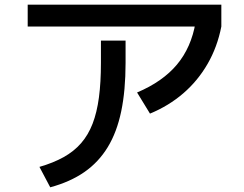

<svg xmlns="http://www.w3.org/2000/svg" viewBox="-20 -748 1040 818"><path d="M148 -37Q207 -54 251 -78.5Q295 -103 325.5 -138Q356 -173 374.5 -221Q393 -269 401.5 -333Q410 -397 410 -480V-575H515V-480Q515 -363 496.5 -274Q478 -185 439 -121Q400 -57 339.5 -15Q279 27 194 50ZM98 -635V-728H923V-635ZM564 -354Q673 -400 734 -473Q795 -546 813 -652L923 -635Q906 -548 864.5 -476Q823 -404 761 -350.5Q699 -297 619 -264Z"/></svg>

Font: M PLUS 2 Thin Medium
Style: Regular
Weight: 500
Version: Version 1.001